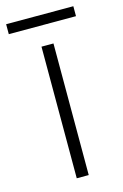

<svg xmlns="http://www.w3.org/2000/svg" viewBox="-125 -699 479 748"><g transform="rotate(-15 114.5 -325.5)"><path d="M137.2 0H88.9V-530.8H137.2ZM-21.5 -650.9H249.5V-610.8H-21.5Z"/></g></svg>

Font: JBL Sans
Style: Light
Weight: 300
Version: Version 1.10